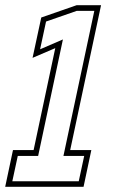

<svg xmlns="http://www.w3.org/2000/svg" viewBox="-64 -720 446 740"><path d="M-44 0 -14 -141.5H65.5L149 -534.5L61.5 -497L95 -652.5L231.5 -700H325.5L206.5 -141.5H288L258 0ZM-16.5 -21.5H239.5L260.5 -119H180.5L299.5 -678H231.5L113.5 -637L90.5 -530L178.5 -568L83 -119H4.5Z"/></svg>

Font: Tourney Condensed ExtraLight
Style: Italic
Weight: 200
Width: 3
Italic angle: -12°
Designer: Tyler Finck
Foundry: Etcetera Type Co
Version: Version 1.010; ttfautohint (v1.8.3)